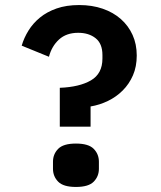

<svg xmlns="http://www.w3.org/2000/svg" viewBox="-20 -730 640 761"><path d="M217 -228V-382Q295 -385 340.5 -411.5Q386 -438 386 -498V-512Q386 -557 359 -578.5Q332 -600 290 -600Q243 -600 214 -573.5Q185 -547 174 -505L66 -549Q75 -580 93 -609Q111 -638 138.5 -660.5Q166 -683 204.5 -696.5Q243 -710 294 -710Q345 -710 387 -695.5Q429 -681 459 -654.5Q489 -628 505.5 -591.5Q522 -555 522 -510Q522 -466 507 -431.5Q492 -397 466.5 -371.5Q441 -346 408 -330Q375 -314 339 -308V-228ZM281 11Q231 11 210.5 -10Q190 -31 190 -61V-89Q190 -119 210.5 -140Q231 -161 281 -161Q331 -161 351.5 -140Q372 -119 372 -89V-61Q372 -31 351.5 -10Q331 11 281 11Z"/></svg>

Font: IBM Plex Mono SmBld
Style: Regular
Weight: 600
Monospace: yes
Designer: Mike Abbink, Paul van der Laan, Pieter van Rosmalen
Foundry: Bold Monday
Version: Version 2.3